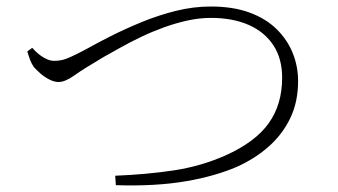

<svg xmlns="http://www.w3.org/2000/svg" viewBox="-20 -631 1040 590"><path d="M334 -91Q432 -95 514.5 -107.5Q597 -120 672 -153Q764 -194 805.5 -252Q847 -310 847 -392Q847 -451 820 -492Q793 -533 744 -554.5Q695 -576 628 -576Q593 -576 556.5 -568Q520 -560 484 -547Q448 -534 414.5 -518Q381 -502 351.5 -485.5Q322 -469 297 -455Q236 -419 208 -399Q180 -379 160 -379Q147 -379 132 -386.5Q117 -394 104.5 -405Q92 -416 84 -425Q77 -435 72.5 -447Q68 -459 64 -473L79 -484Q97 -464 114.5 -454Q132 -444 146 -444Q157 -444 168 -446Q179 -448 197 -456Q215 -464 245 -480Q277 -498 320.5 -520Q364 -542 415 -563Q466 -584 520 -597.5Q574 -611 628 -611Q696 -611 746.5 -592.5Q797 -574 830 -541.5Q863 -509 879.5 -468Q896 -427 896 -382Q896 -318 872 -268Q848 -218 805.5 -180.5Q763 -143 707 -118Q677 -105 637.5 -93.5Q598 -82 551 -74Q504 -66 450 -63Q396 -60 336 -62Z"/></svg>

Font: Noto Serif KR ExtraLight
Style: Regular
Weight: 200
Designer: Ryoko NISHIZUKA 西塚涼子 (kana & ideographs); Frank Grießhammer (Latin, Greek & Cyrillic); Wenlong ZHANG 张文龙 (bopomofo); San
Foundry: Adobe
Version: Version 2.002-H1;hotconv 1.1.0;makeotfexe 2.6.0